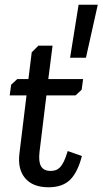

<svg xmlns="http://www.w3.org/2000/svg" viewBox="-20 -781 433 811"><path d="M27 -423 53 -447H100L114 -560L142 -588H202L184 -447H331L325 -402L299 -378H176L147 -140Q142 -98 153.5 -78.5Q165 -59 194 -59Q204 -59 214 -62Q224 -65 233 -74Q242 -83 250 -99.5Q258 -116 266 -143L326 -122Q308 -53 276 -21.5Q244 10 185 10Q119 10 86.5 -28Q54 -66 62 -132L92 -378H21ZM343 -537H276L312 -761H393Z"/></svg>

Font: Zilla Slab Medium
Style: Regular
Weight: 500
Designer: Typotheque.com
Foundry: Typotheque type foundry
Version: Version 1.1; 2017